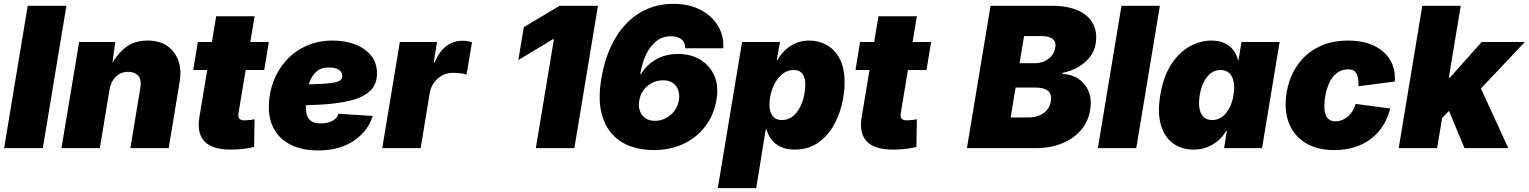

<svg xmlns="http://www.w3.org/2000/svg" viewBox="-20 -757 7811 981"><path d="M319.3 -727.5 198.7 0H1L121.6 -727.5Z M539.1 -296.4 490.2 0H293.9L384.3 -542.5H568.8L550.3 -402.8L540.5 -408.7Q570.3 -471.7 616.7 -510.7Q663.1 -549.8 734.4 -549.8Q794.9 -549.8 835 -522Q875 -494.1 891.6 -446.3Q908.2 -398.4 897.9 -338.9L841.8 0H646L697.3 -310.1Q704.1 -350.6 686 -370.4Q668 -390.1 635.3 -390.1Q608.9 -390.1 588.9 -378.2Q568.8 -366.2 556.2 -345.2Q543.5 -324.2 539.1 -296.4Z M1353.5 -542.5 1330.1 -399.4H967.3L990.7 -542.5ZM1084.5 -673.8H1280.8L1198.2 -176.8Q1195.8 -159.2 1203.1 -150.6Q1210.4 -142.1 1230.5 -142.1Q1239.7 -142.1 1257.3 -144Q1274.9 -146 1280.8 -147.5L1278.3 -6.3Q1245.6 2 1215.3 4.6Q1185.1 7.3 1157.7 7.3Q1064.9 7.3 1025.1 -34.2Q985.4 -75.7 998.5 -156.7Z M1604.5 11.7Q1526.4 11.7 1469.2 -15.6Q1412.1 -43 1382.1 -94.2Q1352.1 -145.5 1353.5 -217.8Q1355 -284.2 1378.2 -344Q1401.4 -403.8 1444.1 -450.2Q1486.8 -496.6 1546.6 -523.2Q1606.4 -549.8 1680.7 -549.8Q1742.7 -549.8 1793.9 -530.3Q1845.2 -510.7 1875.7 -473.4Q1906.2 -436 1906.2 -381.8Q1906.2 -326.2 1871.3 -293Q1836.4 -259.8 1771.2 -243.4Q1706.1 -227.1 1615 -222.2Q1523.9 -217.3 1411.1 -217.3L1429.2 -325.2Q1526.4 -325.2 1585.7 -326.9Q1645 -328.6 1676 -333.3Q1707 -337.9 1718 -346.4Q1729 -355 1729 -368.2Q1729 -389.2 1711.2 -400.6Q1693.4 -412.1 1660.2 -412.1Q1619.1 -412.1 1595.5 -390.1Q1571.8 -368.2 1561 -335.7Q1550.3 -303.2 1546.9 -269.5Q1543.5 -235.8 1543 -212.9Q1542.5 -187.5 1548.6 -168Q1554.7 -148.4 1571.5 -137.5Q1588.4 -126.5 1620.1 -126.5Q1653.8 -126.5 1677.7 -139.2Q1701.7 -151.9 1709.5 -175.8L1884.3 -164.6Q1859.9 -85.9 1786.9 -37.1Q1713.9 11.7 1604.5 11.7Z M1933.1 0 2022.9 -542.5H2212.9L2196.3 -439.5H2201.7Q2225.6 -496.6 2262 -522.7Q2298.3 -548.8 2342.8 -548.8Q2355.5 -548.8 2367.9 -546.9Q2380.4 -544.9 2391.6 -541.5L2363.8 -376Q2350.6 -380.9 2329.6 -382.8Q2308.6 -384.8 2293 -384.8Q2264.2 -384.8 2239.3 -371.6Q2214.4 -358.4 2197.5 -335Q2180.7 -311.5 2175.3 -280.3L2129.4 0Z M3035.2 -727.5 2914.6 0H2717.8L2810.1 -556.6H2805.2L2628.4 -450.2L2656.2 -618.2L2839.4 -727.5Z M3318.8 9.8Q3254.4 9.8 3198.7 -10.7Q3143.1 -31.2 3104.5 -75.4Q3065.9 -119.6 3051 -189.2Q3036.1 -258.8 3052.7 -356.4Q3067.4 -444.8 3099.4 -515.1Q3131.3 -585.4 3179 -635.3Q3226.6 -685.1 3287.6 -711.2Q3348.6 -737.3 3419.9 -737.3Q3500.5 -737.3 3559.3 -706.5Q3618.2 -675.8 3648.9 -624.3Q3679.7 -572.8 3675.3 -510.3H3481.9Q3480.5 -542 3460.4 -556.9Q3440.4 -571.8 3407.7 -571.8Q3366.2 -571.8 3334.5 -547.6Q3302.7 -523.4 3281.7 -480Q3260.7 -436.5 3251 -377.9H3254.4Q3274.4 -410.6 3303 -433.8Q3331.5 -457 3367.2 -469.2Q3402.8 -481.4 3443.4 -481.4Q3510.7 -481.4 3559.3 -451.4Q3607.9 -421.4 3630.1 -369.1Q3652.3 -316.9 3641.1 -249Q3628.4 -171.4 3584.5 -112.8Q3540.5 -54.2 3472.7 -22.2Q3404.8 9.8 3318.8 9.8ZM3325.7 -139.6Q3355.5 -139.6 3381.6 -153.1Q3407.7 -166.5 3425.5 -189.9Q3443.4 -213.4 3448.2 -243.2Q3453.6 -272.9 3445.3 -296.4Q3437 -319.8 3417.5 -333.3Q3397.9 -346.7 3368.2 -346.7Q3345.2 -346.7 3325 -339.1Q3304.7 -331.5 3288.1 -317.6Q3271.5 -303.7 3260.7 -284.9Q3250 -266.1 3246.1 -243.2Q3241.2 -213.4 3249.5 -189.9Q3257.8 -166.5 3277.6 -153.1Q3297.4 -139.6 3325.7 -139.6Z M3647.5 204.1 3771.5 -542.5H3965.3L3948.7 -450.2H3952.6Q3968.3 -478 3991.7 -500.7Q4015.1 -523.4 4045.9 -536.6Q4076.7 -549.8 4113.3 -549.8Q4163.1 -549.8 4204.3 -526.9Q4245.6 -503.9 4270.5 -456.3Q4295.4 -408.7 4295.4 -335.4Q4295.4 -280.8 4280.8 -220.9Q4266.1 -161.1 4235.4 -109.4Q4204.6 -57.6 4156 -25.1Q4107.4 7.3 4039.6 7.3Q3999 7.3 3969.5 -6.6Q3939.9 -20.5 3922.1 -43.5Q3904.3 -66.4 3897.5 -94.2H3892.1L3843.8 204.1ZM3973.6 -143.6Q4007.3 -143.6 4030.3 -162.4Q4053.2 -181.2 4067.6 -209.7Q4082 -238.3 4088.4 -268.8Q4094.7 -299.3 4094.7 -323.2Q4094.7 -359.9 4080.1 -379.6Q4065.4 -399.4 4035.6 -399.4Q4005.9 -399.4 3982.7 -382.8Q3959.5 -366.2 3943.6 -339.6Q3927.7 -313 3919.7 -282.2Q3911.6 -251.5 3911.6 -222.7Q3911.6 -185.1 3927.7 -164.3Q3943.8 -143.6 3973.6 -143.6Z M4737.3 -542.5 4713.9 -399.4H4351.1L4374.5 -542.5ZM4468.3 -673.8H4664.6L4582 -176.8Q4579.6 -159.2 4586.9 -150.6Q4594.2 -142.1 4614.3 -142.1Q4623.5 -142.1 4641.1 -144Q4658.7 -146 4664.6 -147.5L4662.1 -6.3Q4629.4 2 4599.1 4.6Q4568.8 7.3 4541.5 7.3Q4448.7 7.3 4408.9 -34.2Q4369.1 -75.7 4382.3 -156.7Z M4920.4 0 5041 -727.5H5351.6Q5434.6 -727.5 5488.3 -703.4Q5542 -679.2 5564.9 -635.3Q5587.9 -591.3 5578.1 -533.2Q5572.3 -496.1 5548.3 -465.3Q5524.4 -434.6 5488.3 -413.8Q5452.1 -393.1 5409.2 -384.8V-379.4Q5455.6 -377.4 5490.7 -353.8Q5525.9 -330.1 5542.5 -289.1Q5559.1 -248 5549.8 -193.4Q5540.5 -136.7 5503.7 -93Q5466.8 -49.3 5407.2 -24.7Q5347.7 0 5268.6 0ZM5144 -156.7H5233.4Q5281.2 -156.7 5312.3 -179.2Q5343.3 -201.7 5349.6 -241.7Q5353.5 -264.2 5345.5 -279.3Q5337.4 -294.4 5318.6 -302Q5299.8 -309.6 5270.5 -309.6H5168.9ZM5189.5 -434.1H5267.6Q5293.5 -434.1 5315.7 -443.8Q5337.9 -453.6 5353 -471.7Q5368.2 -489.7 5372.1 -514.6Q5377 -543.9 5357.9 -558.3Q5338.9 -572.8 5302.2 -572.8H5212.4Z M5906.2 -727.5 5785.6 0H5589.4L5710 -727.5Z M6078.1 7.3Q6019 7.3 5975.1 -23.4Q5931.2 -54.2 5912.1 -116.2Q5893.1 -178.2 5908.2 -271Q5924.3 -367.7 5965.1 -429.4Q6005.9 -491.2 6059.8 -520.5Q6113.8 -549.8 6168.9 -549.8Q6209 -549.8 6236.8 -536.6Q6264.6 -523.4 6281.7 -500.7Q6298.8 -478 6305.2 -450.2H6308.1L6323.2 -542.5H6518.1L6428.2 0H6234.4L6248.5 -88.4H6245.1Q6229.5 -60.5 6204.6 -39.1Q6179.7 -17.6 6147.9 -5.1Q6116.2 7.3 6078.1 7.3ZM6173.8 -143.6Q6201.2 -143.6 6223.1 -159.2Q6245.1 -174.8 6260.5 -203.4Q6275.9 -231.9 6282.2 -271Q6289.1 -311 6283.2 -339.6Q6277.3 -368.2 6260.3 -383.8Q6243.2 -399.4 6215.8 -399.4Q6189 -399.4 6167.7 -383.8Q6146.5 -368.2 6131.6 -339.6Q6116.7 -311 6109.9 -271Q6103.5 -231.4 6108.6 -202.6Q6113.8 -173.8 6130.4 -158.7Q6147 -143.6 6173.8 -143.6Z M6796.9 9.8Q6719.2 9.8 6663.6 -19.3Q6607.9 -48.3 6578.4 -100.8Q6548.8 -153.3 6548.8 -224.1Q6548.8 -285.6 6568.6 -344Q6588.4 -402.3 6628.4 -449Q6668.5 -495.6 6728.8 -522.7Q6789.1 -549.8 6869.1 -549.8Q6925.8 -549.8 6970.7 -535.2Q7015.6 -520.5 7047.4 -493.2Q7079.1 -465.8 7094.5 -427Q7109.9 -388.2 7106.4 -340.3L6921.4 -316.4Q6921.4 -337.4 6919.2 -353.3Q6917 -369.1 6911.1 -380.4Q6905.3 -391.6 6894.8 -397.2Q6884.3 -402.8 6868.2 -402.8Q6835 -402.8 6811.3 -384.5Q6787.6 -366.2 6773.4 -336.9Q6759.3 -307.6 6752.9 -275.4Q6746.6 -243.2 6746.6 -215.3Q6746.6 -189.5 6752.7 -171.9Q6758.8 -154.3 6771.7 -145.8Q6784.7 -137.2 6804.2 -137.2Q6820.3 -137.2 6835.9 -143.1Q6851.6 -148.9 6865.2 -160.2Q6878.9 -171.4 6889.6 -188.2Q6900.4 -205.1 6906.7 -226.1L7083.5 -202.6Q7070.8 -153.8 7045.9 -114.5Q7021 -75.2 6984.4 -47.4Q6947.8 -19.5 6900.6 -4.9Q6853.5 9.8 6796.9 9.8Z M7323.2 -127.4 7361.8 -360.8H7388.7L7550.3 -542.5H7771L7502.4 -257.8H7447.3ZM7126.5 0 7247.1 -727.5H7443.4L7322.8 0ZM7462.9 0 7373.5 -213.9 7524.4 -353.5 7686.5 0Z"/></svg>

Font: Inter 16pt Black
Style: Italic
Weight: 900
Italic angle: -9.3988°
Version: Version 4.001;git-66647c0bb